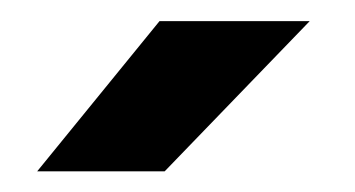

<svg xmlns="http://www.w3.org/2000/svg" viewBox="-20 -758 344 186"><path d="M16 -592 134.5 -737.5H280L139.5 -592Z"/></svg>

Font: Epilogue Black
Style: Regular
Weight: 900
Designer: Tyler Finck
Foundry: Etcetera Type Co
Version: Version 2.111; ttfautohint (v1.8.3)